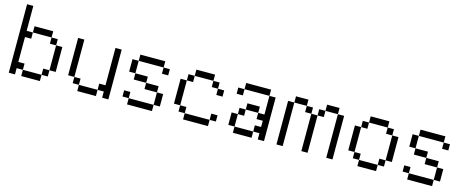

<svg xmlns="http://www.w3.org/2000/svg" viewBox="-38 -1275 4514 1862"><g transform="rotate(15 2219.0 -344.0)"><path d="M62.5 -687.5H125V-625H62.5ZM62.5 -625H125V-562.5H62.5ZM62.5 -562.5H125V-500H62.5ZM62.5 -500H125V-437.5H62.5ZM62.5 -437.5H125V-375H62.5ZM62.5 -375H125V-312.5H62.5ZM62.5 -312.5H125V-250H62.5ZM62.5 -250H125V-187.5H62.5ZM62.5 -187.5H125V-125H62.5ZM62.5 -125H125V-62.5H62.5ZM62.5 -62.5H125V0H62.5ZM250 -500H312.5V-437.5H250ZM312.5 -500H375V-437.5H312.5ZM375 -437.5H437.5V-375H375ZM437.5 -375H500V-312.5H437.5ZM437.5 -312.5H500V-250H437.5ZM437.5 -250H500V-187.5H437.5ZM437.5 -187.5H500V-125H437.5ZM375 -125H437.5V-62.5H375ZM312.5 -62.5H375V0H312.5ZM250 -62.5H312.5V0H250ZM187.5 -62.5H250V0H187.5ZM125 -125H187.5V-62.5H125ZM187.5 -500H250V-437.5H187.5ZM125 -437.5H187.5V-375H125Z M625 -500H687.5V-437.5H625ZM625 -437.5H687.5V-375H625ZM625 -375H687.5V-312.5H625ZM625 -312.5H687.5V-250H625ZM625 -250H687.5V-187.5H625ZM625 -187.5H687.5V-125H625ZM687.5 -125H750V-62.5H687.5ZM750 -62.5H812.5V0H750ZM812.5 -62.5H875V0H812.5ZM937.5 -125H1000V-62.5H937.5ZM875 -62.5H937.5V0H875ZM1000 -125H1062.5V-62.5H1000ZM1000 -250H1062.5V-187.5H1000ZM1000 -312.5H1062.5V-250H1000ZM1000 -437.5H1062.5V-375H1000ZM1000 -500H1062.5V-437.5H1000ZM1000 -375H1062.5V-312.5H1000ZM1000 -187.5H1062.5V-125H1000ZM1000 -62.5H1062.5V0H1000Z M1187.5 -437.5H1250V-375H1187.5ZM1250 -500H1312.5V-437.5H1250ZM1312.5 -500H1375V-437.5H1312.5ZM1375 -500H1437.5V-437.5H1375ZM1437.5 -500H1500V-437.5H1437.5ZM1500 -437.5H1562.5V-375H1500ZM1437.5 -250H1500V-187.5H1437.5ZM1500 -125H1562.5V-62.5H1500ZM1437.5 -62.5H1500V0H1437.5ZM1375 -62.5H1437.5V0H1375ZM1312.5 -62.5H1375V0H1312.5ZM1187.5 -125H1250V-62.5H1187.5ZM1250 -62.5H1312.5V0H1250ZM1500 -187.5H1562.5V-125H1500ZM1187.5 -375H1250V-312.5H1187.5ZM1250 -312.5H1312.5V-250H1250ZM1375 -250H1437.5V-187.5H1375ZM1312.5 -312.5H1375V-250H1312.5Z M1687.5 -375H1750V-312.5H1687.5ZM1687.5 -312.5H1750V-250H1687.5ZM1687.5 -250H1750V-187.5H1687.5ZM1687.5 -187.5H1750V-125H1687.5ZM1750 -125H1812.5V-62.5H1750ZM1812.5 -62.5H1875V0H1812.5ZM1875 -62.5H1937.5V0H1875ZM1750 -437.5H1812.5V-375H1750ZM1812.5 -500H1875V-437.5H1812.5ZM1875 -500H1937.5V-437.5H1875ZM1937.5 -500H2000V-437.5H1937.5ZM2000 -437.5H2062.5V-375H2000ZM1937.5 -62.5H2000V0H1937.5ZM2062.5 -375H2125V-312.5H2062.5ZM2000 -62.5H2062.5V0H2000ZM2062.5 -125H2125V-62.5H2062.5Z M2250 -437.5H2312.5V-375H2250ZM2312.5 -500H2375V-437.5H2312.5ZM2375 -500H2437.5V-437.5H2375ZM2437.5 -500H2500V-437.5H2437.5ZM2500 -500H2562.5V-437.5H2500ZM2562.5 -437.5H2625V-375H2562.5ZM2562.5 -375H2625V-312.5H2562.5ZM2562.5 -312.5H2625V-250H2562.5ZM2562.5 -250H2625V-187.5H2562.5ZM2562.5 -187.5H2625V-125H2562.5ZM2437.5 -62.5H2500V0H2437.5ZM2375 -62.5H2437.5V0H2375ZM2312.5 -62.5H2375V0H2312.5ZM2250 -125H2312.5V-62.5H2250ZM2250 -187.5H2312.5V-125H2250ZM2312.5 -250H2375V-187.5H2312.5ZM2375 -312.5H2437.5V-250H2375ZM2437.5 -312.5H2500V-250H2437.5ZM2500 -250H2562.5V-187.5H2500ZM2562.5 -125H2625V-62.5H2562.5ZM2500 -125H2562.5V-62.5H2500ZM2562.5 -62.5H2625V0H2562.5Z M2750 -62.5H2812.5V0H2750ZM2750 -125H2812.5V-62.5H2750ZM2750 -187.5H2812.5V-125H2750ZM2750 -250H2812.5V-187.5H2750ZM2750 -312.5H2812.5V-250H2750ZM2750 -375H2812.5V-312.5H2750ZM3000 -375H3062.5V-312.5H3000ZM3000 -312.5H3062.5V-250H3000ZM3000 -250H3062.5V-187.5H3000ZM3000 -187.5H3062.5V-125H3000ZM3000 -125H3062.5V-62.5H3000ZM3000 -62.5H3062.5V0H3000ZM3250 -437.5H3312.5V-375H3250ZM3250 -375H3312.5V-312.5H3250ZM3250 -312.5H3312.5V-250H3250ZM3250 -250H3312.5V-187.5H3250ZM3250 -187.5H3312.5V-125H3250ZM3250 -125H3312.5V-62.5H3250ZM3250 -62.5H3312.5V0H3250ZM2750 -437.5H2812.5V-375H2750ZM2812.5 -500H2875V-437.5H2812.5ZM2875 -500H2937.5V-437.5H2875ZM2937.5 -437.5H3000V-375H2937.5ZM3062.5 -437.5H3125V-375H3062.5ZM3125 -500H3187.5V-437.5H3125ZM3187.5 -500H3250V-437.5H3187.5Z M3437.5 -375H3500V-312.5H3437.5ZM3437.5 -312.5H3500V-250H3437.5ZM3437.5 -250H3500V-187.5H3437.5ZM3437.5 -187.5H3500V-125H3437.5ZM3500 -125H3562.5V-62.5H3500ZM3562.5 -62.5H3625V0H3562.5ZM3625 -62.5H3687.5V0H3625ZM3687.5 -62.5H3750V0H3687.5ZM3750 -125H3812.5V-62.5H3750ZM3812.5 -187.5H3875V-125H3812.5ZM3812.5 -250H3875V-187.5H3812.5ZM3812.5 -312.5H3875V-250H3812.5ZM3812.5 -375H3875V-312.5H3812.5ZM3750 -437.5H3812.5V-375H3750ZM3687.5 -500H3750V-437.5H3687.5ZM3625 -500H3687.5V-437.5H3625ZM3562.5 -500H3625V-437.5H3562.5ZM3500 -437.5H3562.5V-375H3500Z M4000 -437.5H4062.5V-375H4000ZM4062.5 -500H4125V-437.5H4062.5ZM4125 -500H4187.5V-437.5H4125ZM4187.5 -500H4250V-437.5H4187.5ZM4250 -500H4312.5V-437.5H4250ZM4312.5 -437.5H4375V-375H4312.5ZM4250 -250H4312.5V-187.5H4250ZM4312.5 -125H4375V-62.5H4312.5ZM4250 -62.5H4312.5V0H4250ZM4187.5 -62.5H4250V0H4187.5ZM4125 -62.5H4187.5V0H4125ZM4000 -125H4062.5V-62.5H4000ZM4062.5 -62.5H4125V0H4062.5ZM4312.5 -187.5H4375V-125H4312.5ZM4000 -375H4062.5V-312.5H4000ZM4062.5 -312.5H4125V-250H4062.5ZM4187.5 -250H4250V-187.5H4187.5ZM4125 -312.5H4187.5V-250H4125Z"/></g></svg>

Font: ChillBitmapSE 16px
Style: Regular
Weight: 400
Designer: Designed by Warren2060
Foundry: ChillType
Version: Version 1.000